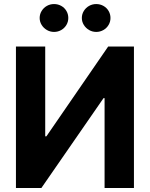

<svg xmlns="http://www.w3.org/2000/svg" viewBox="-20 -940 749 960"><path d="M206.1 -707.2V-258.2H211.9L520.8 -707.2H649.7V0H502.9V-449.2H497.6L186.9 0H59.7V-707.2ZM178.3 -850Q178.3 -869.1 188.2 -885.2Q198.1 -901.3 214.4 -910.5Q230.7 -919.7 250.3 -919.7Q269.9 -919.7 286.3 -910.5Q302.7 -901.3 312.1 -885.3Q321.5 -869.3 321.5 -850Q321.5 -831.3 312.1 -815.4Q302.7 -799.4 286.3 -789.9Q269.9 -780.4 250.3 -780.4Q230.9 -780.4 214.5 -789.9Q198.1 -799.4 188.2 -815.4Q178.3 -831.4 178.3 -850ZM389.2 -850Q389.2 -869.1 399.1 -885.2Q409 -901.3 425.4 -910.5Q441.7 -919.7 461.2 -919.7Q480.7 -919.7 497.1 -910.5Q513.6 -901.3 523 -885.2Q532.4 -869.1 532.4 -850Q532.4 -831.3 523 -815.4Q513.6 -799.4 497.1 -789.9Q480.7 -780.4 461.2 -780.4Q441.8 -780.4 425.4 -789.9Q409 -799.4 399.1 -815.4Q389.2 -831.4 389.2 -850Z"/></svg>

Font: Pretendard Variable
Style: Regular
Weight: 400
Designer: Base glyphs from Inter by Rasmus Andersson; Hangul glyphs from Noto Sans CJK(Source Han Sans) by Jang Soo-young and Kang
Foundry: Kil Hyung-jin
Version: Version 1.100;FEAKit 1.0